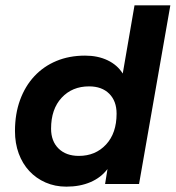

<svg xmlns="http://www.w3.org/2000/svg" viewBox="-20 -688 657 718"><path d="M228 10Q186 10 150.5 -5.5Q115 -21 89.5 -48.5Q64 -76 50 -114Q36 -152 36 -198Q36 -262 55 -314Q74 -366 108.5 -403Q143 -440 191 -460Q239 -480 298 -480Q346 -480 382.5 -462.5Q419 -445 439 -413L483 -668H617L500 0H373L382 -56Q358 -24 318.5 -7Q279 10 228 10ZM275 -105Q337 -105 376.5 -147.5Q416 -190 416 -263Q416 -310 388.5 -337.5Q361 -365 313 -365Q250 -365 210.5 -322.5Q171 -280 171 -207Q171 -160 199 -132.5Q227 -105 275 -105Z"/></svg>

Font: Celebes
Style: Bold Italic
Weight: 700
Italic angle: -10°
Designer: Anugrah Pasau
Foundry: Lafontype
Version: Version 1.000; ttfautohint (v1.8.4)